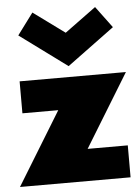

<svg xmlns="http://www.w3.org/2000/svg" viewBox="-55 -806 619 849"><g transform="rotate(-5 254.5 -382.0)"><path d="M490 0H-0.9L197.3 -323.6H38.2V-465.5H510L311.8 -141.8H490ZM470 -668.2 260 -513.6 50 -668.2 120.9 -763.6 260 -661.8 399.1 -763.6Z"/></g></svg>

Font: Spartan MB Black
Style: Regular
Weight: 900
Designer: Matt Bailey, Mirko Velimirovic
Foundry: Matt Bailey
Version: Version 1.005